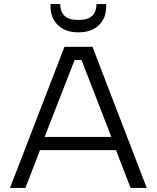

<svg xmlns="http://www.w3.org/2000/svg" viewBox="-20 -932 777 952"><path d="M29.5 0 299.7 -700H438.5L707.7 0H627.5L555.1 -187.6H178.4L106 0ZM201.3 -253.1H532.2L384.2 -634.5H350ZM368 -771.6Q323 -771.6 292.5 -788.7Q262 -805.8 246.3 -834.3Q230.6 -862.8 230.6 -897.2V-911.9H278.5Q278.5 -874.9 299.5 -854Q320.5 -833.1 368 -833.1Q416.5 -833.1 437.5 -854Q458.5 -874.9 458.5 -911.9H506.4V-896.5Q506.4 -862 490.7 -833.6Q474.9 -805.1 444.5 -788.3Q414 -771.6 368 -771.6Z"/></svg>

Font: Envelope Sans Variable
Style: Regular
Weight: 500
Designer: Andreas Rasmussen / Norman Anderson
Foundry: mail.de GmbH
Version: Version 1.150